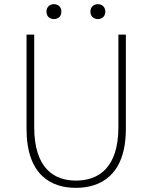

<svg xmlns="http://www.w3.org/2000/svg" viewBox="-20 -893 734 926"><path d="M346 13C464 13 587 -47 587 -272V-726H551V-280C551 -81 453 -22 346 -22C241 -22 145 -81 145 -280V-726H108V-272C108 -47 228 13 346 13ZM240 -801C261 -801 276 -814 276 -837C276 -859 261 -873 240 -873C220 -873 204 -859 204 -837C204 -814 220 -801 240 -801ZM452 -801C472 -801 488 -814 488 -837C488 -859 472 -873 452 -873C432 -873 416 -859 416 -837C416 -814 432 -801 452 -801Z"/></svg>

Font: Noto Sans JP Thin
Style: Regular
Weight: 100
Designer: Ryoko NISHIZUKA 西塚涼子 (kana, bopomofo & ideographs); Paul D. Hunt (Latin, Greek & Cyrillic); Sandoll Communications 산돌커뮤니
Foundry: Adobe
Version: Version 2.004;hotconv 1.0.118;makeotfexe 2.5.65603